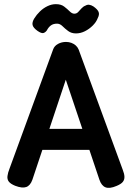

<svg xmlns="http://www.w3.org/2000/svg" viewBox="-20 -891 635 925"><path d="M571 -74Q579 -54 579.5 -39.5Q580 -25 571.5 -14.5Q563 -4 541 5Q508 19 488.5 11.5Q469 4 459 -25L297 -507L136 -25Q126 3 106.5 10Q87 17 53 4Q31 -5 22.5 -16Q14 -27 16 -43Q18 -59 26 -79L236 -653Q242 -670 259.5 -679.5Q277 -689 298 -689Q312 -689 324 -684.5Q336 -680 345 -672Q354 -664 359 -652ZM138 -169 186 -270H407L454 -169ZM249 -871Q274 -871 289 -859.5Q304 -848 315.5 -836.5Q327 -825 338 -825Q349 -825 356.5 -833Q364 -841 372.5 -850.5Q381 -860 392 -864Q400 -869 409.5 -868Q419 -867 430 -860Q450 -846 455 -833.5Q460 -821 451 -804Q444 -785 427 -768Q410 -751 389 -740.5Q368 -730 346 -730Q324 -730 308.5 -741.5Q293 -753 281 -765Q269 -777 255 -777Q236 -777 224.5 -768Q213 -759 206 -745Q199 -735 189.5 -732Q180 -729 161 -742Q140 -757 137 -770.5Q134 -784 145 -802Q156 -820 172.5 -836Q189 -852 209 -861.5Q229 -871 249 -871Z"/></svg>

Font: Fredoka SemiCondensed Medium
Style: Regular
Weight: 500
Width: 4
Designer: Ben Nathan
Foundry: Milena B. Brandão, Ben Nathan
Version: Version 2.001